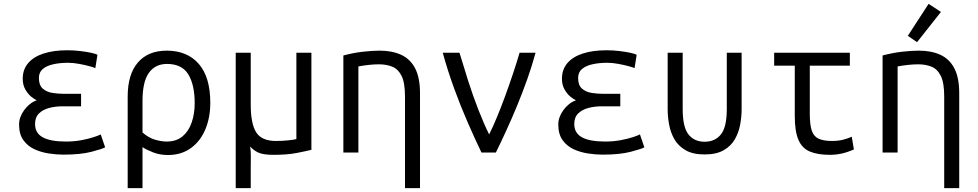

<svg xmlns="http://www.w3.org/2000/svg" viewBox="-20 -792 5080 997"><path d="M309 11Q274 11 234 5Q194 -1 159 -17Q124 -33 101.5 -64Q79 -95 79 -146Q79 -183 105 -219.5Q131 -256 171 -272Q159 -276 142 -290Q125 -304 111.5 -327.5Q98 -351 98 -383Q98 -431 126 -464Q154 -497 206 -514Q258 -531 330 -531Q363 -531 396.5 -527Q430 -523 455 -517.5Q480 -512 486 -507L475 -438Q471 -441 447.5 -447.5Q424 -454 392.5 -460Q361 -466 333 -466Q292 -466 257.5 -458.5Q223 -451 202.5 -434Q182 -417 182 -387Q182 -349 202.5 -331.5Q223 -314 252.5 -309.5Q282 -305 308 -305H401V-240H305Q268 -240 235.5 -231.5Q203 -223 182.5 -203Q162 -183 162 -148Q162 -101 202 -79Q242 -57 323 -57Q365 -57 402.5 -64Q440 -71 467 -80Q494 -89 503 -94L526 -27Q513 -19 456 -4Q399 11 309 11Z M643 185V-290Q643 -406 696 -467.5Q749 -529 846 -529Q952 -529 1012 -460.5Q1072 -392 1072 -258Q1072 -181 1046 -119.5Q1020 -58 970.5 -22.5Q921 13 852 13Q810 13 774.5 -1Q739 -15 720 -28V185ZM845 -57Q896 -57 928 -84Q960 -111 975.5 -156.5Q991 -202 991 -256Q991 -351 958 -405.5Q925 -460 847 -460Q786 -460 753 -413.5Q720 -367 720 -269V-104Q752 -76 785.5 -66.5Q819 -57 845 -57Z M1204 185V-518H1282V-250Q1282 -149 1310.5 -104.5Q1339 -60 1413 -60Q1447 -60 1479.5 -63.5Q1512 -67 1519 -70V-518H1597V-14Q1569 -7 1520 2.5Q1471 12 1400 12Q1347 12 1322 0.5Q1297 -11 1279 -31Q1283 -5 1282.5 22.5Q1282 50 1282 79V185Z M2083 185V-291Q2083 -363 2065 -398.5Q2047 -434 2016.5 -446Q1986 -458 1948 -458Q1923 -458 1895 -455Q1867 -452 1841 -447V0H1763V-504Q1816 -518 1865 -523.5Q1914 -529 1951 -529Q2016 -529 2063 -507.5Q2110 -486 2135.5 -437.5Q2161 -389 2161 -307V185Z M2480 0Q2446 -71 2409 -155.5Q2372 -240 2338.5 -332Q2305 -424 2279 -518H2366Q2386 -451 2411 -372.5Q2436 -294 2464.5 -221Q2493 -148 2520 -94Q2540 -134 2561.5 -186Q2583 -238 2604 -295.5Q2625 -353 2644 -410Q2663 -467 2678 -518H2761Q2742 -448 2717 -378Q2692 -308 2664.5 -241.5Q2637 -175 2609 -114Q2581 -53 2555 0Z M3109 11Q3074 11 3034 5Q2994 -1 2959 -17Q2924 -33 2901.5 -64Q2879 -95 2879 -146Q2879 -183 2905 -219.5Q2931 -256 2971 -272Q2959 -276 2942 -290Q2925 -304 2911.5 -327.5Q2898 -351 2898 -383Q2898 -431 2926 -464Q2954 -497 3006 -514Q3058 -531 3130 -531Q3163 -531 3196.5 -527Q3230 -523 3255 -517.5Q3280 -512 3286 -507L3275 -438Q3271 -441 3247.5 -447.5Q3224 -454 3192.5 -460Q3161 -466 3133 -466Q3092 -466 3057.5 -458.5Q3023 -451 3002.5 -434Q2982 -417 2982 -387Q2982 -349 3002.5 -331.5Q3023 -314 3052.5 -309.5Q3082 -305 3108 -305H3201V-240H3105Q3068 -240 3035.5 -231.5Q3003 -223 2982.5 -203Q2962 -183 2962 -148Q2962 -101 3002 -79Q3042 -57 3123 -57Q3165 -57 3202.5 -64Q3240 -71 3267 -80Q3294 -89 3303 -94L3326 -27Q3313 -19 3256 -4Q3199 11 3109 11Z M3639 10Q3578 10 3540 -12Q3502 -34 3482 -69Q3462 -104 3454.5 -145Q3447 -186 3447 -224V-518H3525V-226Q3525 -132 3555 -94Q3585 -56 3639 -56Q3693 -56 3723.5 -94Q3754 -132 3754 -226V-518H3831V-224Q3831 -186 3823.5 -145Q3816 -104 3796 -69Q3776 -34 3738 -12Q3700 10 3639 10Z M4289 12Q4226 12 4185.5 -5Q4145 -22 4126 -66Q4107 -110 4107 -190V-451H4000V-518H4393V-451H4185V-201Q4185 -145 4195 -114.5Q4205 -84 4230.5 -72Q4256 -60 4300 -60Q4331 -60 4356 -66Q4381 -72 4403 -82L4414 -16Q4380 -1 4350 5.5Q4320 12 4289 12Z M4883 185V-291Q4883 -363 4865 -398.5Q4847 -434 4816.5 -446Q4786 -458 4748 -458Q4723 -458 4695 -455Q4667 -452 4641 -447V0H4563V-504Q4616 -518 4665 -523.5Q4714 -529 4751 -529Q4816 -529 4863 -507.5Q4910 -486 4935.5 -437.5Q4961 -389 4961 -307V185ZM4742 -573 4694 -606 4802 -772 4866 -730Z"/></svg>

Font: Ubuntu Sans Mono
Style: Regular
Weight: 400
Monospace: yes
Designer: Dalton Maag Ltd
Foundry: Dalton Maag Ltd
Version: Version 1.006